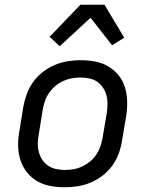

<svg xmlns="http://www.w3.org/2000/svg" viewBox="-20 -782 640 810"><path d="M254 8Q222 8 192 2.5Q162 -3 136.5 -18Q111 -33 93 -56Q75 -79 66 -107.5Q57 -136 56.5 -167Q56 -198 62 -230L78 -330Q83 -357 92.5 -384Q102 -411 119 -435Q136 -459 159.5 -477.5Q183 -496 210 -507.5Q237 -519 264.5 -523.5Q292 -528 319 -528Q351 -528 381 -522.5Q411 -517 436.5 -502Q462 -487 480.5 -464Q499 -441 507.5 -412.5Q516 -384 516.5 -353Q517 -322 512 -290L495 -190Q491 -163 481.5 -136Q472 -109 455 -85Q438 -61 414.5 -42.5Q391 -24 364 -12.5Q337 -1 309 3.5Q281 8 254 8ZM254 -65Q273 -65 292 -68.5Q311 -72 328.5 -80.5Q346 -89 361.5 -102Q377 -115 387.5 -131.5Q398 -148 404 -166Q410 -184 413 -202L430 -302Q433 -322 433.5 -341Q434 -360 429.5 -378Q425 -396 415 -411.5Q405 -427 390.5 -437Q376 -447 357 -451Q338 -455 319 -455Q300 -455 281.5 -451.5Q263 -448 245 -439.5Q227 -431 212 -418Q197 -405 186 -388.5Q175 -372 169 -354Q163 -336 160 -318L144 -218Q140 -198 139.5 -179Q139 -160 143.5 -142Q148 -124 158 -108.5Q168 -93 183 -83Q198 -73 216.5 -69Q235 -65 254 -65ZM232 -587 189 -627 208 -646 319 -762H421L504 -623L453 -591L362 -707Z"/></svg>

Font: Iosevka Custom Oblique
Style: Regular
Weight: 400
Italic angle: -9°
Designer: Belleve Invis
Foundry: Belleve Invis
Version: Version 27.0.1